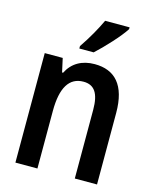

<svg xmlns="http://www.w3.org/2000/svg" viewBox="-115 -842 730 918"><g transform="rotate(15 250.0 -383.0)"><path d="M205 -618V-606H276C319 -645 386 -717 411 -757V-766H290C269 -721 241 -671 205 -618ZM51 0H160V-285C160 -401 196 -458 266 -458C320 -458 345 -421 345 -340V0H455V-354C455 -492 396 -553 296 -553C233 -553 186 -526 160 -474H155L140 -542H51Z"/></g></svg>

Font: Noto Sans Mono ExtraCondensed SemiBold
Style: Regular
Weight: 600
Width: 2
Designer: Monotype Design Team
Foundry: Monotype Imaging Inc.
Version: Version 2.014